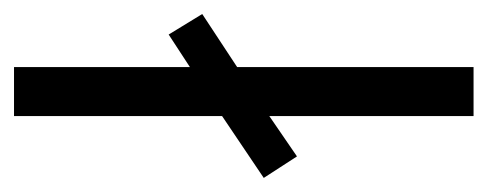

<svg xmlns="http://www.w3.org/2000/svg" viewBox="-233 -465 696 274"><g transform="rotate(90 115.0 -328.0)"><path d="M143.6 -364.3 201.2 -403.8 231.9 -356.4 143.6 -296.9V0H73.7V-251L27.3 -220.7L-2 -268.6L73.7 -318.4V-655.8H143.6Z"/></g></svg>

Font: XL-Viking
Style: Regular
Weight: 400
Foundry: Ascender Corporation
Version: Version 1.10 March 23, 2015